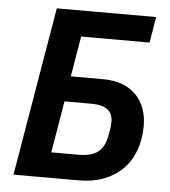

<svg xmlns="http://www.w3.org/2000/svg" viewBox="-51 -744 702 791"><g transform="rotate(5 300.0 -349.0)"><path d="M152 -698H563L545 -591H262L234 -424H366Q412 -424 446.5 -411Q481 -398 504 -374.5Q527 -351 539 -318.5Q551 -286 551 -248Q551 -191 534 -145Q517 -99 485 -67Q453 -35 407.5 -17.5Q362 0 306 0H34ZM294 -105Q347 -105 374.5 -126.5Q402 -148 410 -196L414 -218Q417 -234 417 -253Q417 -319 329 -319H217L181 -105Z"/></g></svg>

Font: IBM Plex Mono SemiBold
Style: Italic
Weight: 600
Italic angle: -9°
Monospace: yes
Designer: Mike Abbink, Paul van der Laan, Pieter van Rosmalen
Foundry: Bold Monday
Version: Version 2.3